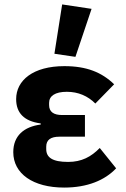

<svg xmlns="http://www.w3.org/2000/svg" viewBox="-20 -836 568 868"><path d="M394 -796 261 -816 226 -593 321 -579ZM431 -167C392 -127 349 -104 288 -104C217 -104 189 -124 189 -162V-173C189 -204 210 -218 248 -218H364V-316H261C223 -316 202 -330 202 -361V-371C202 -402 229 -421 282 -421C334 -421 377 -402 411 -368L496 -455C440 -509 372 -537 271 -537C130 -537 53 -473 53 -388C53 -326 88 -288 164 -278V-273C88 -263 40 -222 40 -148C40 -51 129 12 270 12C375 12 454 -21 505 -75Z"/></svg>

Font: LVC Sans
Style: Bold
Weight: 700
Designer: Mike Abbink, Paul van der Laan, Pieter van Rosmalen
Foundry: Bold Monday
Version: Version 3.0